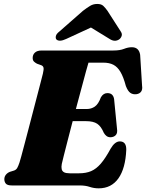

<svg xmlns="http://www.w3.org/2000/svg" viewBox="-20 -962 758 996"><path d="M275.5 -396.5H430.5Q453.5 -396.5 472 -409.2Q490.5 -422 503.5 -457.5Q510.5 -469 518.8 -474Q527 -479 537 -479Q553 -479 561.5 -470.5Q570 -462 572 -447L587 -294Q590.5 -271.5 580.5 -261Q570.5 -250.5 553.5 -250Q541 -250 532.5 -256.5Q524 -263 518.5 -273Q504.5 -306.5 484.2 -320Q464 -333.5 426.5 -333.5H257ZM393.5 0H42Q18.5 0 10.5 -9.2Q2.5 -18.5 2.5 -32.5Q2.5 -45.5 10.5 -55.5Q18.5 -65.5 31 -70.5L53.5 -77.5Q64 -81.5 69.2 -90.5Q74.5 -99.5 81 -118.5Q83.5 -126 90.5 -151.5Q97.5 -177 107.2 -214.2Q117 -251.5 128.5 -295.2Q140 -339 151.5 -383.5Q163 -428 173.5 -467.8Q184 -507.5 191.5 -537Q199 -566.5 202.5 -580Q208 -603 205.5 -611.8Q203 -620.5 193 -624L172 -631.5Q164 -635.5 156.8 -642Q149.5 -648.5 149.5 -661.5Q149.5 -678.5 161.2 -689.2Q173 -700 196 -700H567.5Q602 -700 623.2 -708.5Q644.5 -717 664 -717Q700.5 -717 707 -678L717 -517Q720 -498 712.2 -487Q704.5 -476 688.5 -473.5Q670 -471 656.8 -479.8Q643.5 -488.5 633 -515.5Q620.5 -562.5 605 -588.8Q589.5 -615 568.2 -626Q547 -637 516 -637H439Q435 -624 426.2 -592.2Q417.5 -560.5 405.8 -516.2Q394 -472 380.5 -422Q367 -372 354 -322Q341 -272 329.8 -228.5Q318.5 -185 310.8 -154Q303 -123 300.5 -111.5Q297.5 -95.5 300 -84.5Q302.5 -73.5 312.5 -68.2Q322.5 -63 341.5 -63H390Q426 -63 452.5 -74.2Q479 -85.5 503 -113.2Q527 -141 554 -191Q576 -228.5 601.5 -228.5Q636 -228.5 635 -184.5Q633 -137 622.8 -99.8Q612.5 -62.5 594.5 -37Q576.5 -11.5 550.8 1.8Q525 15 492 15Q467.5 15 445.2 7.5Q423 0 393.5 0ZM506.5 -844.5H410.5L548.5 -760Q575 -742.5 598 -757.5Q606.5 -763.5 610.8 -774.8Q615 -786 606.5 -798.5L537.5 -906Q526 -922 515.5 -931.8Q505 -941.5 484.5 -941.5Q464 -941.5 447.8 -931.8Q431.5 -922 410.5 -906L288 -798.5Q272 -786 269.8 -774.8Q267.5 -763.5 272.5 -757.5Q279.5 -750.5 292.5 -751Q305.5 -751.5 323.5 -760Z"/></svg>

Font: Fraunces
Style: Italic
Weight: 900
Italic angle: -16°
Version: Version 1.000;[0bf87f6ff]